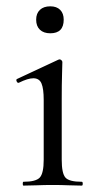

<svg xmlns="http://www.w3.org/2000/svg" viewBox="-20 -581 313 601"><path d="M53.4 0Q51.2 0 51.2 -6Q51.2 -12 53.4 -12Q92.4 -12 104.6 -25.3Q116.8 -38.6 116.8 -81V-268Q116.8 -303.4 109.9 -319.7Q103 -336 84.4 -336Q75.8 -336 64.7 -332.6Q53.6 -329.2 38.6 -321.8Q34.6 -320.8 32.1 -326.4Q29.6 -332 33.4 -333.8L162.8 -394.2Q165.6 -395.2 166.6 -395.2Q169.2 -395.2 172.2 -392.6Q175.2 -390 175.2 -386.8Q175.2 -378.8 174.2 -348Q173.2 -317.2 173.2 -269.2V-81Q173.2 -38.6 184.7 -25.3Q196.2 -12 236 -12Q239 -12 239 -6Q239 0 236 0Q218.4 0 194.8 -1Q171.2 -2 144.6 -2Q119 -2 95.4 -1Q71.8 0 53.4 0ZM137.4 -476.8Q116.6 -476.8 104.9 -488Q93.2 -499.2 93.2 -519.4Q93.2 -539 104.9 -550.1Q116.6 -561.2 137.4 -561.2Q157.4 -561.2 168.4 -550.1Q179.4 -539 179.4 -519.4Q179.4 -476.8 137.4 -476.8Z"/></svg>

Font: Cormorant Garamond Light
Style: Regular
Weight: 300
Designer: Christian Thalmann (Catharsis Fonts)
Foundry: Catharsis Fonts
Version: Version 4.001